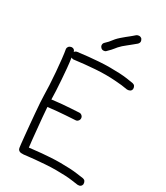

<svg xmlns="http://www.w3.org/2000/svg" viewBox="-248 -1130 1071 1240"><g transform="rotate(30 287.5 -509.5)"><path d="M553.7 -49.8Q575.2 -44.9 575.2 -17.6Q573.2 -6.8 564.9 -1Q556.6 4.9 543 3.9Q542 3.9 497.6 -2.4Q453.1 -8.8 377 -8.8Q338.9 -8.8 298.8 -5.9Q258.8 -2.9 225.1 0Q191.4 2.9 169.4 5.9Q147.5 8.8 145.5 8.8H127Q116.2 8.8 108.4 2Q100.6 -4.9 99.6 -15.6Q98.6 -18.6 96.2 -42Q93.8 -65.4 90.3 -100.1Q86.9 -134.8 83 -176.8Q79.1 -218.8 75.7 -259.3Q72.3 -299.8 69.8 -334Q67.4 -368.2 67.4 -387.7Q67.4 -417 64.9 -462.9Q62.5 -508.8 58.6 -557.1Q54.7 -605.5 49.8 -649.4Q44.9 -693.4 40 -719.7Q40 -729.5 46.9 -737.3Q53.7 -745.1 67.4 -747.1Q88.9 -747.1 93.8 -726.6Q100.6 -736.3 112.3 -738.3Q114.3 -738.3 136.2 -741.2Q158.2 -744.1 191.9 -747.6Q225.6 -751 266.6 -753.9Q307.6 -756.8 347.7 -756.8Q427.7 -756.8 475.1 -750Q522.5 -743.2 524.4 -742.2Q545.9 -737.3 545.9 -710Q541 -688.5 512.7 -688.5Q493.2 -691.4 467.8 -695.3Q446.3 -697.3 415.5 -699.7Q384.8 -702.1 347.7 -702.1Q309.6 -702.1 269.5 -699.2Q229.5 -696.3 195.8 -692.9Q162.1 -689.5 140.1 -686.5Q118.2 -683.6 116.2 -683.6Q107.4 -683.6 99.6 -688.5Q104.5 -656.2 108.4 -614.3Q112.3 -572.3 115.2 -530.3Q118.2 -488.3 120.1 -450.7Q122.1 -413.1 122.1 -388.7Q130.9 -389.6 150.4 -392.1Q169.9 -394.5 196.8 -397Q223.6 -399.4 255.9 -401.4Q288.1 -403.3 322.3 -405.3Q333 -405.3 341.3 -397.5Q349.6 -389.6 349.6 -377.9Q349.6 -367.2 341.8 -358.9Q334 -350.6 323.2 -350.6Q288.1 -348.6 253.4 -346.2Q218.8 -343.8 191.4 -341.3Q164.1 -338.9 145.5 -336.4Q127 -334 124 -334Q126 -300.8 129.9 -260.3Q133.8 -219.7 137.7 -179.2Q141.6 -138.7 145 -103.5Q148.4 -68.4 151.4 -46.9Q163.1 -47.9 187 -50.8Q210.9 -53.7 242.2 -56.6Q273.4 -59.6 308.1 -61.5Q342.8 -63.5 377 -63.5Q457 -63.5 504.4 -56.6Q551.8 -49.8 553.7 -49.8ZM389.6 -1022.5Q398.4 -1028.3 408.2 -1028.3Q419.9 -1028.3 428.7 -1019.5Q435.5 -1008.8 435.5 -1001Q435.5 -990.2 425.8 -980.5Q412.1 -968.8 403.3 -961.9Q394.5 -955.1 387.7 -949.2Q378.9 -942.4 370.1 -935.1Q361.3 -927.7 344.7 -914.1Q331.1 -901.4 324.2 -893.6Q317.4 -885.7 311.5 -877.9Q304.7 -870.1 296.9 -860.8Q289.1 -851.6 273.4 -836.9Q266.6 -830.1 254.9 -830.1Q242.2 -830.1 235.4 -838.9Q227.5 -846.7 227.5 -857.4Q227.5 -869.1 236.3 -877Q250 -889.6 256.3 -897Q262.7 -904.3 268.6 -912.1Q275.4 -920.9 283.7 -930.7Q292 -940.4 308.6 -955.1Q325.2 -969.7 335 -977.5Q344.7 -985.4 353.5 -992.2Q361.3 -998 369.1 -1004.9Q377 -1011.7 389.6 -1022.5Z"/></g></svg>

Font: Coming Soon
Style: Regular
Weight: 400
Designer: Dathan Boardman
Foundry: Open Window
Version: Version 1.002